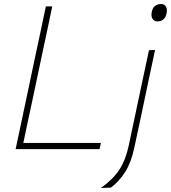

<svg xmlns="http://www.w3.org/2000/svg" viewBox="-20 -745 854 959"><path d="M58 0Q71 -60 82.8 -116.5Q94.5 -173 108.5 -238L158 -472.5Q172.5 -539.5 184.5 -596.2Q196.5 -653 209 -713H241Q228.5 -653 216.5 -596.2Q204.5 -539.5 190 -472L141.5 -242.5Q129 -184.5 118.2 -134Q107.5 -83.5 96.5 -31H484L477 0ZM484 194Q546.5 149 577.2 101Q608 53 623 -18L666 -221L676.5 -270.5Q689.5 -332 700.8 -385Q712 -438 724 -494L754.5 -495.5Q742.5 -439 731.2 -386.2Q720 -333.5 707 -271.5Q693.5 -207 683.8 -161Q674 -115 666.2 -79Q658.5 -43 651 -8Q635.5 66 605.5 113.5Q575.5 161 534 192ZM766 -638Q750.5 -638 742 -651Q733.5 -664 738 -685Q742.5 -707.5 755.5 -716.2Q768.5 -725 784 -725Q800.5 -725 808.5 -712.5Q816.5 -700 812 -678Q807.5 -657 795.5 -647.5Q783.5 -638 766 -638Z"/></svg>

Font: Commissioner Thin
Style: Italic
Weight: 100
Italic angle: -12°
Designer: Kostas Bartsokas
Foundry: Kostas Bartsokas
Version: Version 1.000; ttfautohint (v1.8.3)